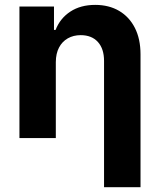

<svg xmlns="http://www.w3.org/2000/svg" viewBox="-20 -573 664 797"><path d="M211.7 -315.2V0H60.7V-545.9H204.1V-448.8H210.7Q229.5 -497 272.1 -524.9Q314.6 -552.7 375.2 -552.7Q432.1 -552.7 474.4 -527.9Q516.6 -503.1 539.9 -457.2Q563.3 -411.2 563.3 -347.3V204.1H411.9V-320.3Q411.9 -370.2 386.5 -398.6Q361 -427 315 -427.1Q284.9 -427.1 261.4 -413.8Q238 -400.5 225 -375.6Q211.9 -350.8 211.7 -315.2Z"/></svg>

Font: GitLab Sans
Style: Regular
Weight: 400
Designer: Rasmus Andersson
Foundry: Modifications by GitLab B.V., manufactured by rsms
Version: Version 4.000;git-c8fb6b7